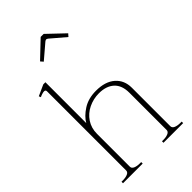

<svg xmlns="http://www.w3.org/2000/svg" viewBox="-273 -1004 1090 1090"><g transform="rotate(-45 271.5 -459.0)"><path d="M200 -806 186 -822 287 -918H311L412 -822L398 -806L310 -881Q303 -886 299 -886Q295 -886 288 -881ZM513 -12V0H355V-12H366Q388 -12 403.5 -18.5Q419 -25 419 -39V-338Q419 -397 386 -427.5Q353 -458 294 -458Q250 -458 210.5 -439Q171 -420 147.5 -384.5Q124 -349 124 -303V-39Q124 -25 139.5 -18.5Q155 -12 177 -12H188V0H30V-12H41Q63 -12 78.5 -18.5Q94 -25 94 -39V-674Q94 -686 82 -686Q75 -686 64 -682.5Q53 -679 46 -675L41 -687L107 -717H124V-389Q144 -424 187.5 -452Q231 -480 293 -480Q367 -480 408 -444Q449 -408 449 -348V-39Q449 -25 464.5 -18.5Q480 -12 502 -12Z"/></g></svg>

Font: Taviraj Thin
Style: Regular
Weight: 250
Designer: Katatrad Team
Foundry: CadsonDemak
Version: Version 1.001